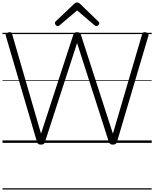

<svg xmlns="http://www.w3.org/2000/svg" viewBox="-20 -1149 1240 1544"><path d="M309 14Q295 14 287.5 8.5Q280 3 277 -9L27 -860Q24 -870 28 -877Q32 -884 45 -888Q58 -892 66 -889.5Q74 -887 78 -873L310 -74L569 -868Q573 -880 579 -885Q585 -890 599 -890Q615 -890 621.5 -885Q628 -880 631 -868L888 -74L1123 -874Q1128 -887 1135.5 -889.5Q1143 -892 1156 -888Q1170 -884 1173 -877Q1176 -870 1173 -860L921 -9Q917 3 910 8.5Q903 14 888 14Q873 14 866.5 8.5Q860 3 855 -9L600 -803L342 -9Q339 3 331.5 8.5Q324 14 309 14ZM444 -939Q437 -939 429.5 -946.5Q422 -954 422 -962Q422 -965 422.5 -968.5Q423 -972 427 -976L575 -1117Q580 -1122 585.5 -1125.5Q591 -1129 600 -1129Q609 -1129 614 -1125.5Q619 -1122 625 -1117L773 -974Q777 -971 777.5 -968Q778 -965 778 -962Q778 -954 771 -946.5Q764 -939 756 -939Q751 -939 747.5 -941Q744 -943 739 -947L600 -1065L461 -947Q457 -943 453 -941Q449 -939 444 -939ZM0 365H1200V375H0ZM0 -20H1200V0H0ZM0 -505H1200V-500H0ZM0 -885H1200V-875H0Z"/></svg>

Font: Playwrite GB S Guides
Style: Regular
Weight: 400
Designer: Veronika Burian, José Scaglione
Foundry: TypeTogether
Version: Version 1.003